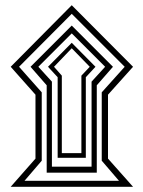

<svg xmlns="http://www.w3.org/2000/svg" viewBox="-20 -664 550 736"><path d="M21 52 116 -56V-301L21 -408L255 -644L490 -408L394 -301V-56L490 52ZM217 -77H292V-374L324 -408L255 -479L187 -408L217 -374ZM179 -25H331V-351L383 -408L255 -536L127 -408L179 -351ZM201 -59V-368L164 -408L255 -500L346 -408L309 -368V-59ZM159 -2V-337L97 -408L255 -566L413 -408L351 -337V-2ZM74 29H436L370 -48V-310L458 -408L255 -611L53 -408L140 -310V-48Z"/></svg>

Font: Noto Naskh Arabic
Style: Regular
Weight: 400
Designer: Monotype Design Team, David Williams, Mohamad Dakak and Nizar Qandah
Foundry: Monotype Imaging Inc.
Version: Version 2.013